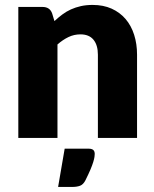

<svg xmlns="http://www.w3.org/2000/svg" viewBox="-20 -546 610 760"><path d="M195.5 -462.5Q210.5 -476.5 226.5 -488.5Q242.5 -500.5 260.8 -508.8Q279 -517 300.2 -521.8Q321.5 -526.5 346.5 -526.5Q389 -526.5 421.8 -511.8Q454.5 -497 477 -470.8Q499.5 -444.5 511 -408.2Q522.5 -372 522.5 -329.5V0H367.5V-329.5Q367.5 -367.5 350 -388.8Q332.5 -410 298.5 -410Q273 -410 250.8 -399.2Q228.5 -388.5 207.5 -370V0H52.5V-518.5H148.5Q177.5 -518.5 186.5 -492.5ZM331 42.5Q339 42.5 344 44.5Q349 46.5 351.2 49.8Q353.5 53 354.2 56.5Q355 60 355 63Q355 67.5 354 75Q353 82.5 349.2 95Q345.5 107.5 338 125.2Q330.5 143 318 168Q309.5 184.5 297 189.2Q284.5 194 265 194H210L236 42.5Z"/></svg>

Font: Lato ExtraBold
Style: Regular
Weight: 800
Designer: Lukasz Dziedzic with Adam Twardoch and Botio Nikoltchev
Foundry: tyPoland Lukasz Dziedzic
Version: Version 2.015; 2015-08-06; http://www.latofonts.com/